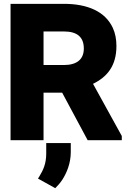

<svg xmlns="http://www.w3.org/2000/svg" viewBox="-20 -731 678 1001"><path d="M35 0H207V-248H304L437 0H615V-22L465 -294C537 -329 587 -386 587 -491C587 -526 581 -558 568 -586C528 -672 435 -711 313 -711H35ZM178 200 268 250C282 236 293 224 305 206C328 170 349 120 349 62V15H221V70C221 123 205 156 185 189ZM207 -392V-567H313C382 -567 417 -538 417 -478C417 -420 379 -392 313 -392Z"/></svg>

Font: Asimov Pro
Style: Ult
Weight: 900
Designer: Google
Version: Version 2.000980; 2014